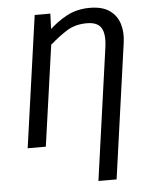

<svg xmlns="http://www.w3.org/2000/svg" viewBox="-60 -750 791 1001"><g transform="rotate(-5 336.0 -249.5)"><path d="M447.3 -701.1Q512.3 -701.1 550.2 -674.7Q588.2 -648.2 602.2 -603.7Q616.2 -559.3 608.2 -504.3L509.2 202.1H414.1L511.2 -491.1Q520.1 -557.8 500.7 -590.1Q481.3 -622.5 425.6 -622.5Q365.9 -622.5 322.6 -596.1Q279.3 -569.7 232.5 -527.9L223.5 -596.3Q272.5 -643.3 325.9 -672.2Q379.4 -701.1 447.3 -701.1ZM158.5 -689.1H240.4L235.5 -560.4L156.5 0H61.5Z"/></g></svg>

Font: Fira Sans Variable
Style: Italic
Weight: 397
Italic angle: -8°
Designer: Carrois Corporate & Edenspiekermann AG
Foundry: Carrois Corporate GbR & Edenspiekermann AG
Version: Version 4.202